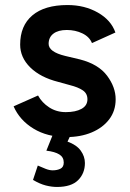

<svg xmlns="http://www.w3.org/2000/svg" viewBox="-20 -532 517 762"><path d="M244 12Q168 12 113 -21.5Q58 -55 34 -110L131 -153Q146 -125 175 -106Q204 -87 241 -87Q280 -87 303.5 -100Q327 -113 327 -138Q327 -161 308.5 -173.5Q290 -186 258 -194L211 -207Q140 -225 100 -264.5Q60 -304 60 -355Q60 -430 108.5 -471Q157 -512 248 -512Q316 -512 368.5 -482Q421 -452 438 -403L345 -361Q335 -386 307 -399.5Q279 -413 245 -413Q211 -413 192 -398.5Q173 -384 173 -358Q173 -326 239 -310L298 -296Q371 -277 405 -231.5Q439 -186 439 -138Q439 -92 413.5 -58.5Q388 -25 344 -6.5Q300 12 244 12ZM206 210Q185 210 161.5 204Q138 198 111 182L130 125Q146 132 161 138Q176 144 189 144Q207 144 220 137.5Q233 131 233 113Q233 92 215.5 81Q198 70 164 66L193 -6L261 2L248 30Q284 43 300.5 66Q317 89 317 115Q317 156 290 183Q263 210 206 210Z"/></svg>

Font: Figtree SemiBold
Style: Regular
Weight: 600
Designer: Erik Kennedy
Foundry: Erik Kennedy
Version: Version 2.001; ttfautohint (v1.8.4.7-5d5b);gftools[0.9.27]